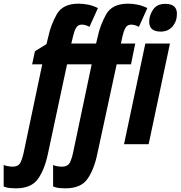

<svg xmlns="http://www.w3.org/2000/svg" viewBox="-135 -785 983 1045"><path d="M828 -710Q828 -764 765 -764Q719 -764 698 -732.5Q677 -701 677 -667Q677 -613 740 -613Q780 -613 804 -641Q828 -669 828 -710ZM674 0 790 -548H656L540 0ZM126 51 230 -435H364L264 40Q257 75 246 98.5Q235 122 202 122Q174 122 154 113V230Q171 237 187.5 238.5Q204 240 221 240Q305 240 341 189Q377 138 395 51L500 -435H578L601 -548H523L532 -589Q538 -616 548 -633.5Q558 -651 579 -651Q598 -651 621 -639L667 -741Q641 -754 614.5 -759.5Q588 -765 562 -765Q475 -765 442.5 -706.5Q410 -648 397 -586L388 -548H253L263 -589Q269 -616 279 -633.5Q289 -651 311 -651Q330 -651 352 -639L398 -741Q372 -754 345.5 -759.5Q319 -765 292 -765Q206 -765 173.5 -706.5Q141 -648 128 -586L118 -545L55 -506L40 -435H95L-5 40Q-12 75 -23 98.5Q-34 122 -67 122Q-77 122 -91.5 119.5Q-106 117 -115 113V230Q-98 237 -81.5 238.5Q-65 240 -48 240Q35 240 71.5 189Q108 138 126 51Z"/></svg>

Font: Noto Sans UI Condensed ExtraBold
Style: Italic
Weight: 800
Width: 3
Designer: Monotype Design Team
Foundry: Monotype Imaging Inc.
Version: 1.001